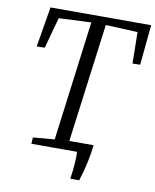

<svg xmlns="http://www.w3.org/2000/svg" viewBox="-96 -816 839 1037"><g transform="rotate(10 324.0 -297.0)"><path d="M361.5 149.5Q364.5 131.5 367 110.8Q369.5 90 371 69.5Q372.5 49 373 31Q373.5 13 372 0L312 -50.5H454.5Q448 0 440 38.5Q432 77 424.2 104.2Q416.5 131.5 410.5 149.5ZM122 0 124 -35 242 -45 327 -701.5 149.5 -693.5 103 -523.5 59 -522.5 96 -743H648L626.5 -522.5L584.5 -521.5L582 -693.5L406.5 -701.5L320.5 -45L440 -35L437 0Z"/></g></svg>

Font: Merriweather 36pt Light
Style: Italic
Weight: 300
Italic angle: -7.8°
Version: Version 2.101